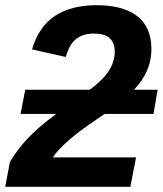

<svg xmlns="http://www.w3.org/2000/svg" viewBox="-36 -718 626 738"><path d="M554 -280H366L309 -241Q204 -168 167 -113H487L465 0H-16L2 -95Q29 -142 70.5 -186Q112 -230 180 -280H43L61 -373H309Q360 -411 382.5 -446Q405 -481 405 -519Q405 -589 326 -589Q283 -589 256.5 -568Q230 -547 217 -499L87 -528Q113 -616 175.5 -657Q238 -698 335 -698Q438 -698 492 -655.5Q546 -613 546 -529Q546 -443 479 -373H570Z"/></svg>

Font: Libra Sans Modern
Style: Bold Italic
Weight: 700
Italic angle: -12°
Foundry: Stefan Peev, Context Ltd
Version: Version 1.000